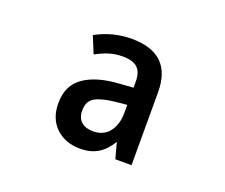

<svg xmlns="http://www.w3.org/2000/svg" viewBox="-69 -823 639 546"><g transform="rotate(20 250.0 -550.0)"><path d="M215 -378Q170 -378 141.5 -405Q113 -432 113 -479Q113 -533 151.5 -559.5Q190 -586 258 -590L299 -593V-612Q299 -640 285 -653Q271 -666 240 -666Q218 -666 199 -660Q180 -654 160 -643L139 -694Q190 -722 247 -722Q369 -722 369 -605V-384H320L307 -432Q291 -405 269 -391.5Q247 -378 215 -378ZM233 -437Q264 -437 281.5 -459Q299 -481 299 -518V-541L268 -538Q227 -534 205.5 -523Q184 -512 184 -483Q184 -460 197 -448.5Q210 -437 233 -437Z"/></g></svg>

Font: Noto Sans Mono ExtraCondensed Medium
Style: Regular
Weight: 500
Width: 2
Designer: Monotype Design Team
Foundry: Monotype Imaging Inc.
Version: Version 2.014